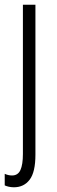

<svg xmlns="http://www.w3.org/2000/svg" viewBox="-27 -552 241 813"><path d="M32 241Q20 241 9.5 238.5Q-1 236 -7 233V184Q8 191 24 191Q49 191 59.5 168Q70 145 70 100V-532H123V103Q123 177 98.5 209Q74 241 32 241Z"/></svg>

Font: Noto Sans Hebrew ExtraCondensed Light
Style: Regular
Weight: 300
Width: 2
Designer: Monotype Design Team
Foundry: Monotype Imaging Inc.
Version: Version 2.004; ttfautohint (v1.8.4.7-5d5b)